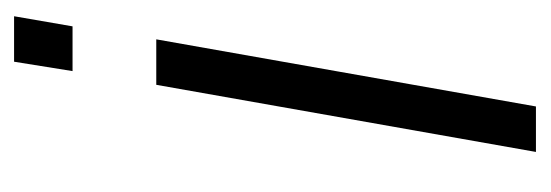

<svg xmlns="http://www.w3.org/2000/svg" viewBox="-268 -494 763 266"><g transform="rotate(-90 113.0 -361.5)"><path d="M147 -642 160 -723H223L209 -642ZM35 0 128 -526H191L98 0Z"/></g></svg>

Font: Archivo Expanded ExtraLight
Style: Italic
Weight: 250
Width: 7
Italic angle: -10°
Designer: Hector Gatti
Foundry: Omnibus-Type
Version: Version 2.001